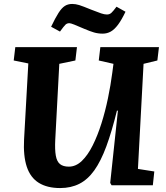

<svg xmlns="http://www.w3.org/2000/svg" viewBox="-20 -939 841 973"><path d="M679 -83 762 -70 754.5 0H545.5L538.5 -12L577.5 -378H572.5Q546.5 -272 518.8 -197Q491 -122 457.8 -75.5Q424.5 -29 382 -7.5Q339.5 14 285 14Q219 14 176.5 -12.5Q134 -39 115.7 -94Q97.5 -149 102 -233L123.5 -617.5L49.5 -632.5L57.5 -700H370L362 -632.5L280.5 -615.5L260 -230Q257.5 -180.5 262.8 -150.5Q268 -120.5 284 -107.5Q300 -94.5 329 -94.5Q364.5 -94.5 394.8 -123.5Q425 -152.5 449.7 -202Q474.5 -251.5 494 -313.3Q513.5 -375 527.2 -441.5Q541 -508 549 -570L555 -615.5L480.5 -632.5L488.5 -700H785.5L777.5 -632.5L707.5 -615.5ZM500.5 -768.5Q477 -768.5 456.5 -774.5Q436 -780.5 408 -792.5Q375 -807 356.5 -814.2Q338 -821.5 331.5 -821.5Q319.5 -821.5 311.5 -813.7Q303.5 -806 284 -779L239 -803.5Q260.5 -848.5 276.5 -873.5Q292.5 -898.5 308.5 -908.8Q324.5 -919 346 -919Q363 -919 381.5 -913.3Q400 -907.5 442.5 -890Q475.5 -877 492.3 -871.3Q509 -865.5 522 -865.5Q535 -865.5 544 -873.5Q553 -881.5 570.5 -905L616 -879.5Q596.5 -838.5 578.3 -814Q560 -789.5 541.3 -779Q522.5 -768.5 500.5 -768.5Z"/></svg>

Font: Literata
Style: Italic
Weight: 400
Italic angle: -2°
Designer: Latin by Veronika Burian and Jose Scaglione. Greek by Irene Vlachou. Cyrillic by Vera Evstafieva
Foundry: TypeTogether
Version: Version 3.103;gftools[0.9.29]